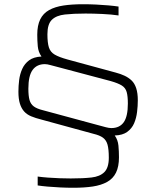

<svg xmlns="http://www.w3.org/2000/svg" viewBox="-20 -716 738 907"><path d="M326 171Q297 171 265 169.5Q233 168 205 165.5Q177 163 158 160V118Q180 121 207 123Q234 125 262 126Q290 127 314 127Q372 127 412 122.5Q452 118 473 97Q494 76 494 29Q494 -11 488 -32.5Q482 -54 466.5 -65.5Q451 -77 421 -84L176 -151Q148 -158 127.5 -166.5Q107 -175 94 -189.5Q81 -204 74 -226.5Q67 -249 67 -283Q67 -310 70.5 -338Q74 -366 85 -390.5Q96 -415 117.5 -431Q139 -447 176 -449Q161 -470 158.5 -497Q156 -524 156 -552Q156 -596 170 -624.5Q184 -653 212 -668.5Q240 -684 280 -690Q320 -696 372 -696Q403 -696 434 -694.5Q465 -693 493 -690.5Q521 -688 540 -685V-643Q507 -648 463.5 -650Q420 -652 384 -652Q327 -652 286.5 -647.5Q246 -643 225 -622.5Q204 -602 204 -554Q204 -514 211 -492Q218 -470 238.5 -458Q259 -446 299 -435L527 -373Q550 -367 569 -358Q588 -349 602 -335.5Q616 -322 623.5 -299Q631 -276 631 -242Q631 -216 627.5 -187Q624 -158 613.5 -133.5Q603 -109 581 -93Q559 -77 522 -76Q537 -55 539.5 -28Q542 -1 542 27Q542 71 528 99.5Q514 128 486 143.5Q458 159 418.5 165Q379 171 326 171ZM114 -297Q114 -263 119.5 -243.5Q125 -224 140 -213Q155 -202 184 -195L439 -126Q465 -119 480 -115Q495 -111 506 -111Q545 -111 564.5 -138.5Q584 -166 584 -227Q584 -261 578.5 -281Q573 -301 555.5 -312Q538 -323 503 -333L262 -397Q234 -404 218.5 -408.5Q203 -413 192 -413Q154 -413 134 -385.5Q114 -358 114 -297Z"/></svg>

Font: Saira Thin ExtraLight
Style: Regular
Weight: 250
Version: Version 1.101